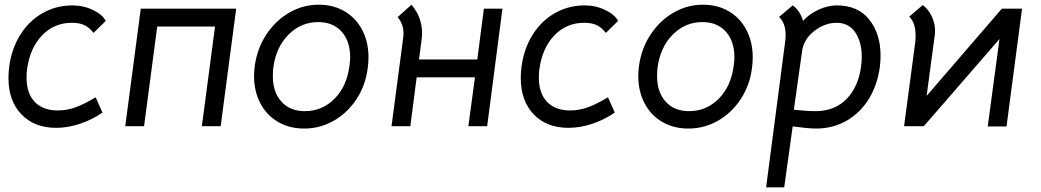

<svg xmlns="http://www.w3.org/2000/svg" viewBox="-20 -537 4430 817"><path d="M16 -205Q16 -228 19 -252Q29 -329 66 -388.5Q103 -448 161 -481Q219 -514 288 -514Q335 -514 375.5 -494.5Q416 -475 430 -448L378 -397Q359 -421 338 -430.5Q317 -440 286 -440Q210 -440 158.5 -386Q107 -332 95 -241Q93 -229 93 -206Q93 -140 128 -103.5Q163 -67 226 -67Q264 -67 300.5 -80Q337 -93 387 -123L416 -58Q371 -27 319.5 -10Q268 7 219 7Q126 7 71 -50.5Q16 -108 16 -205Z M919 0H839L895 -424H649L593 0H513L579 -500H985Z M1061 -214Q1061 -235 1064 -256Q1074 -330 1113 -389.5Q1152 -449 1210.5 -483Q1269 -517 1336 -517Q1399 -517 1447 -488.5Q1495 -460 1521.5 -409Q1548 -358 1548 -293Q1548 -272 1545 -249Q1536 -175 1497.5 -116Q1459 -57 1400.5 -23.5Q1342 10 1274 10Q1211 10 1162.5 -18.5Q1114 -47 1087.5 -98Q1061 -149 1061 -214ZM1467 -257Q1470 -277 1470 -293Q1470 -362 1433.5 -402.5Q1397 -443 1334 -443Q1260 -443 1207 -389Q1154 -335 1143 -249Q1141 -237 1141 -213Q1141 -145 1177.5 -104.5Q1214 -64 1277 -64Q1351 -64 1403.5 -117Q1456 -170 1467 -257Z M2053 0H1973L2001 -208H1753L1726 0H1646L1695 -371Q1697 -387 1697 -395Q1697 -435 1672 -464L1731 -517Q1776 -464 1776 -395Q1776 -386 1774 -368L1763 -284H2011L2039 -500H2118Z M2196 -205Q2196 -228 2199 -252Q2209 -329 2246 -388.5Q2283 -448 2341 -481Q2399 -514 2468 -514Q2515 -514 2555.5 -494.5Q2596 -475 2610 -448L2558 -397Q2539 -421 2518 -430.5Q2497 -440 2466 -440Q2390 -440 2338.5 -386Q2287 -332 2275 -241Q2273 -229 2273 -206Q2273 -140 2308 -103.5Q2343 -67 2406 -67Q2444 -67 2480.5 -80Q2517 -93 2567 -123L2596 -58Q2551 -27 2499.5 -10Q2448 7 2399 7Q2306 7 2251 -50.5Q2196 -108 2196 -205Z M2696 -214Q2696 -235 2699 -256Q2709 -330 2748 -389.5Q2787 -449 2845.5 -483Q2904 -517 2971 -517Q3034 -517 3082 -488.5Q3130 -460 3156.5 -409Q3183 -358 3183 -293Q3183 -272 3180 -249Q3171 -175 3132.5 -116Q3094 -57 3035.5 -23.5Q2977 10 2909 10Q2846 10 2797.5 -18.5Q2749 -47 2722.5 -98Q2696 -149 2696 -214ZM3102 -257Q3105 -277 3105 -293Q3105 -362 3068.5 -402.5Q3032 -443 2969 -443Q2895 -443 2842 -389Q2789 -335 2778 -249Q2776 -237 2776 -213Q2776 -145 2812.5 -104.5Q2849 -64 2912 -64Q2986 -64 3038.5 -117Q3091 -170 3102 -257Z M3727 -300Q3727 -277 3724 -253Q3714 -177 3678 -117.5Q3642 -58 3583.5 -24Q3525 10 3452 10Q3421 10 3353 1L3317 260H3240L3320 -352Q3323 -372 3323 -387Q3323 -439 3295 -465L3353 -514Q3367 -505 3379 -487.5Q3391 -470 3397 -448Q3425 -479 3464.5 -496.5Q3504 -514 3541 -514Q3631 -514 3679 -453.5Q3727 -393 3727 -300ZM3644 -255Q3647 -276 3647 -295Q3647 -359 3619 -399.5Q3591 -440 3540 -440Q3492 -440 3448 -407.5Q3404 -375 3394 -326L3358 -70Q3415 -64 3450 -64Q3532 -64 3582.5 -116Q3633 -168 3644 -255Z M4329 -500 4263 1H4183L4233 -371L3911 0H3827L3874 -353Q3876 -365 3876 -387Q3876 -440 3849 -466L3906 -515Q3929 -501 3945.5 -465.5Q3962 -430 3958 -390L3923 -129L4243 -500Z"/></svg>

Font: Bellota Text
Style: Bold Italic
Weight: 700
Italic angle: -7.5°
Designer: Kemie Guaida
Foundry: Kemie Guaida
Version: Version 4.001